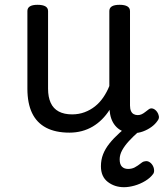

<svg xmlns="http://www.w3.org/2000/svg" viewBox="-20 -535 685 799"><path d="M269 17Q211 17 172 -3.5Q133 -24 113.5 -64.5Q94 -105 94 -166V-489Q94 -502 104.5 -508.5Q115 -515 136 -515Q158 -515 169 -508.5Q180 -502 180 -489V-166Q180 -131 191 -107Q202 -83 224.5 -71Q247 -59 280 -59Q308 -59 332 -68Q356 -77 375.5 -92.5Q395 -108 410 -130Q425 -152 435 -177V-489Q435 -502 445.5 -508.5Q456 -515 478 -515Q499 -515 510 -508.5Q521 -502 521 -489V-96Q521 -82 525 -73Q529 -64 536.5 -60Q544 -56 553 -56Q562 -56 569.5 -59.5Q577 -63 584.5 -69Q592 -75 599 -80Q607 -86 616.5 -83Q626 -80 634 -69Q639 -62 641 -52Q643 -42 636 -33Q626 -18 610 -6.5Q594 5 575 12Q556 19 536 19Q512 19 494.5 12.5Q477 6 465 -6Q453 -18 446 -34Q439 -50 437 -69L436 -78Q422 -56 404.5 -38.5Q387 -21 366 -8.5Q345 4 320.5 10.5Q296 17 269 17ZM496 244Q457 244 428.5 222Q400 200 400 157Q400 130 409 107Q418 84 435.5 62Q453 40 478.5 17Q504 -6 538 -32L600 -33V-24Q577 -5 555.5 14Q534 33 516.5 52Q499 71 488.5 90Q478 109 478 128Q478 149 487.5 158.5Q497 168 513 168Q528 168 540 162Q552 156 571 141Q578 136 588 135.5Q598 135 608 144Q618 154 620.5 167Q623 180 618 188Q606 205 584.5 218Q563 231 539.5 237.5Q516 244 496 244Z"/></svg>

Font: Playwrite PL
Style: Regular
Weight: 400
Designer: Veronika Burian, José Scaglione
Foundry: TypeTogether
Version: Version 1.002